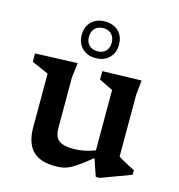

<svg xmlns="http://www.w3.org/2000/svg" viewBox="-109 -824 864 929"><g transform="rotate(15 323.0 -359.0)"><path d="M218.5 -172.5Q218.5 -143.5 227.5 -126Q236.5 -108.5 257.8 -100.5Q279 -92.5 314 -92.5Q343.5 -92.5 375 -99.5Q406.5 -106.5 430.5 -117.5L441.5 -89.5Q400 -55.5 372.8 -35.2Q345.5 -15 326 -5Q306.5 5 289 8Q271.5 11 249 11Q172 11 136 -28Q100 -67 100 -143V-412L16 -448.5V-490.5L227.5 -498.5L218.5 -424ZM454.5 10.5 422 -84V-416L352.5 -450V-492L548 -497.5L540.5 -423V-114Q545 -111 555.5 -105Q566 -99 578.8 -92Q591.5 -85 603.8 -78.8Q616 -72.5 624 -69V-45.5L473.5 10.5ZM304 -727.5Q346.5 -727.5 372 -702.8Q397.5 -678 397.5 -636Q397.5 -595 372 -569.8Q346.5 -544.5 304 -544.5Q262 -544.5 236.5 -569.8Q211 -595 211 -636Q211 -678 236.5 -702.8Q262 -727.5 304 -727.5ZM304 -578.5Q330.5 -578.5 345.8 -594.2Q361 -610 361 -636Q361 -663 345.8 -678.8Q330.5 -694.5 304 -694.5Q278 -694.5 262.5 -678.8Q247 -663 247 -636Q247 -610 262.5 -594.2Q278 -578.5 304 -578.5Z"/></g></svg>

Font: Newsreader 9pt Medium
Style: Regular
Weight: 500
Designer: Hugues Gentile
Foundry: Production Type
Version: Version 1.003